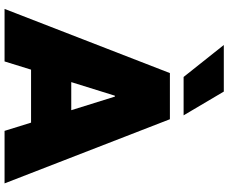

<svg xmlns="http://www.w3.org/2000/svg" viewBox="-98 -880 978 821"><g transform="rotate(90 390.5 -469.0)"><path d="M503.9 -113.3H277.3L242.2 0H17.6L292 -707H489.3L763.7 0H539.1ZM450.7 -285.2 392.6 -471.7H388.7L330.6 -285.2ZM171.9 -937.5H371.1L472.7 -765.6H308.6Z"/></g></svg>

Font: Wanted Sans ExtraBlack
Style: Regular
Weight: 900
Designer: Original Design by Kil Hyung-jin and Kang Hanbin, Wanted Lab, Inc; Hangeul from Source Han Sans by Jang Soo-young and Ka
Foundry: Wanted Lab, Inc.
Version: Version 1.001